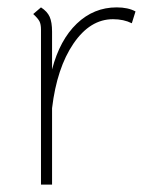

<svg xmlns="http://www.w3.org/2000/svg" viewBox="-20 -500 407 520"><path d="M347 -469 337 -437Q315 -448 286 -448Q224 -448 179 -382Q134 -316 121 -207V0H91V-420Q91 -434 87 -442Q83 -450 70 -462L91 -480Q108 -469 114.5 -454.5Q121 -440 121 -414V-312Q142 -392 188 -436Q234 -480 296 -480Q327 -480 347 -469Z"/></svg>

Font: KoHo ExtraLight
Style: Regular
Weight: 275
Version: Version 1.000; ttfautohint (v1.6)